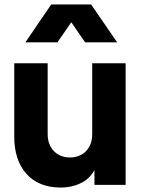

<svg xmlns="http://www.w3.org/2000/svg" viewBox="-20 -830 639 862"><path d="M238 -640 300 -730 362 -640H506L389 -810H210L94 -640ZM251 12C289 12 322 4 351 -12C374 -25 391 -43 404 -66V0H544V-546H394V-227C394 -165 354 -123 294 -123C235 -123 194 -165 194 -227V-546H44V-215C44 -79 118 12 251 12Z"/></svg>

Font: Plus Jakarta Sans ExtraBold
Style: Regular
Weight: 800
Designer: Gumpita Rahayu
Foundry: Tokotype
Version: Version 2.071;gftools[0.9.30]